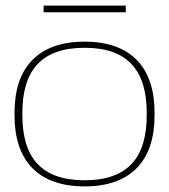

<svg xmlns="http://www.w3.org/2000/svg" viewBox="-20 -658 605 687"><path d="M32 -256V-244C32 -85 115 9 283 9C450 9 533 -85 533 -244V-256C533 -415 450 -509 283 -509C115 -509 32 -415 32 -256ZM60 -246V-254C60 -406 128 -487 283 -487C437 -487 505 -406 505 -254V-246C505 -94 437 -13 283 -13C128 -13 60 -94 60 -246ZM136 -614H430V-638H136Z"/></svg>

Font: LT Wave Thin
Style: Regular
Weight: 100
Designer: Daniel Lyons
Version: Version 2.5 (Glyphs App)